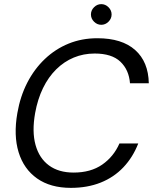

<svg xmlns="http://www.w3.org/2000/svg" viewBox="-20 -897 749 929"><path d="M323 12Q224 12 159.5 -33.5Q95 -79 70 -160.5Q45 -242 64 -350Q78 -431 112 -497Q146 -563 197 -611.5Q248 -660 312 -686Q376 -712 451 -712Q570 -712 634 -655Q698 -598 700 -494H609Q604 -559 562.5 -598.5Q521 -638 438 -638Q384 -638 337 -618.5Q290 -599 252 -561.5Q214 -524 188 -470.5Q162 -417 150 -350Q134 -260 152 -195.5Q170 -131 217 -96.5Q264 -62 336 -62Q419 -62 474.5 -100.5Q530 -139 558 -203H649Q623 -136 577 -87.5Q531 -39 467 -13.5Q403 12 323 12ZM470 -777Q450 -777 435 -792Q420 -807 420 -827Q420 -847 435 -862Q450 -877 470 -877Q490 -877 505 -862Q520 -847 520 -827Q520 -807 505 -792Q490 -777 470 -777Z"/></svg>

Font: DM Sans 9pt
Style: Italic
Weight: 400
Italic angle: -10°
Designer: Colophon Foundry, Jonny Pinhorn
Foundry: Colophon Foundry
Version: Version 4.004